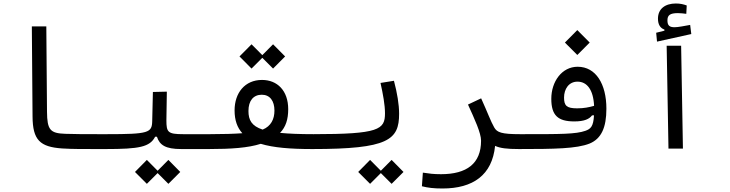

<svg xmlns="http://www.w3.org/2000/svg" viewBox="-20 -843 4142 1089"><path d="M580.1 2.4C598.6 2.4 609.4 -10.7 609.4 -43.9C609.4 -68.8 601.6 -82 585.9 -82C570.8 -82 556.2 -82 542.5 -82C463.9 -82 406.2 -82 350.6 -84C264.2 -86.9 247.6 -106.4 246.6 -209L242.7 -693.4H160.6L164.6 -182.1C165.5 -48.8 206.5 -9.8 332 -1C393.6 2.9 459.5 2.4 536.1 2.4C550.3 2.4 564.9 2.4 580.1 2.4Z M580.1 2.4C769.5 2.4 830.1 -9.3 859.9 -67.4H870.1C885.3 -20 919.4 2.4 1007.3 2.4H1166C1189.5 2.4 1207 -7.8 1207 -44.9C1207 -67.9 1196.8 -82 1171.9 -82H1018.6C931.6 -82 923.8 -93.3 923.8 -160.6L926.3 -323.2L847.2 -321.3L843.3 -155.8C841.8 -89.8 823.2 -82 585.9 -82ZM935.1 199.7 1002.4 132.3 935.1 64 874 125.5 813 64 745.6 132.3 813 199.7 874 138.7Z M1165 2.4C1291.5 2.4 1387.7 -4.4 1459 -27.3C1530.8 -5.4 1627.9 2.4 1750.5 2.4C1785.6 2.4 1806.6 -8.3 1806.6 -43C1806.6 -72.3 1792 -82 1758.8 -82C1680.2 -82 1617.7 -84.5 1568.4 -89.4C1600.6 -122.6 1614.7 -165.5 1614.7 -223.6C1614.7 -329.6 1552.2 -389.6 1466.3 -389.6C1368.7 -389.6 1310.5 -315.9 1310.5 -216.8C1310.5 -161.6 1325.2 -119.6 1354.5 -87.4C1308.1 -84 1248 -82 1171.9 -82ZM1469.7 -107.9C1407.2 -128.4 1389.2 -162.1 1389.2 -213.4C1389.2 -272 1417.5 -305.7 1464.8 -305.7C1511.2 -305.7 1536.6 -270.5 1536.6 -215.8C1536.6 -167 1517.1 -127.4 1469.7 -107.9ZM1528.8 -454.1 1597.2 -522.9 1528.8 -591.8 1467.8 -530.3 1406.7 -591.8 1338.4 -522.9 1406.7 -454.1 1467.8 -515.1Z M1752 2.4C2183.6 2.4 2243.7 -49.8 2243.7 -197.8C2243.7 -250.5 2232.9 -315.4 2214.4 -384.8L2138.2 -372.6C2152.3 -309.1 2163.6 -248.5 2163.6 -200.2C2163.6 -107.9 2129.4 -82 1757.8 -82C1747.1 -82 1737.3 -70.8 1737.3 -43C1737.3 -13.2 1740.7 2.4 1752 2.4ZM2201.2 199.7 2268.6 132.3 2201.2 64 2140.1 125.5 2079.1 64 2011.7 132.3 2079.1 199.7 2140.1 138.7Z M2788.1 -15.6C2816.9 -2.4 2855 2.4 2923.8 2.4C2947.3 2.4 2964.8 -8.3 2964.8 -44.4C2964.8 -73.2 2954.6 -82 2929.7 -82C2824.2 -82 2799.3 -91.8 2783.2 -120.1C2763.2 -154.8 2746.6 -202.6 2709 -285.2L2634.3 -250C2671.9 -167.5 2708.5 -88.9 2708.5 -44.9C2708.5 84.5 2627.9 145 2481.4 145C2437.5 145 2415 141.6 2378.4 136.2L2373 213.4C2407.7 222.2 2440.4 226.1 2489.7 226.1C2663.1 226.1 2771.5 149.9 2788.1 -15.6Z M2921.9 2.4C3125.5 2.4 3250.5 0.5 3324.2 -28.8C3390.6 -56.2 3419.4 -119.6 3419.4 -226.6C3419.4 -366.2 3359.9 -464.4 3256.3 -464.4C3166.5 -464.4 3106.9 -379.9 3106.9 -282.7C3106.9 -188.5 3144.5 -154.3 3237.3 -154.3C3295.4 -154.3 3322.8 -168.5 3337.9 -188.5L3349.1 -189C3345.7 -125 3330.1 -111.8 3300.3 -101.1C3246.1 -82 3162.1 -82 2945.3 -82C2939.9 -82 2934.6 -82 2929.2 -82ZM3349.6 -242.7C3320.3 -234.4 3292 -228.5 3253.4 -228.5C3194.3 -228.5 3179.2 -243.2 3179.2 -289.6C3179.2 -337.9 3206.1 -379.9 3255.4 -379.9C3308.6 -379.9 3345.2 -335.4 3349.6 -242.7ZM3254.4 -531.2 3324.7 -601.6 3254.4 -672.4 3184.1 -601.6Z M3771.5 0H3853.5L3843.3 -583.5H3761.2ZM3706.5 -606.9 3900.9 -649.9 3894.5 -701.7C3864.3 -696.3 3826.2 -688.5 3806.2 -688.5C3777.8 -688.5 3765.6 -697.8 3765.6 -727.5C3765.6 -756.3 3779.8 -768.6 3824.7 -768.6C3839.4 -768.6 3856.9 -766.6 3872.6 -764.6L3875 -812C3857.4 -818.4 3838.9 -823.2 3813.5 -823.2C3752.9 -823.2 3711.9 -793 3711.9 -737.3C3711.9 -704.1 3724.6 -683.6 3748.5 -675.3V-668.9L3701.7 -657.2Z"/></svg>

Font: Cascadia Mono PL SemiLight
Style: Regular
Weight: 350
Monospace: yes
Designer: Aaron Bell
Foundry: Saja Typeworks
Version: Version 2404.023